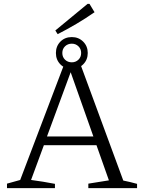

<svg xmlns="http://www.w3.org/2000/svg" viewBox="-20 -969 742 989"><path d="M615 -39Q650 -32 686 -22V0H435V-23L541 -40L477 -221H206L140 -42Q171 -38 201.5 -33Q232 -28 263 -22V0H16V-23L84 -42L314 -647H391ZM222 -266H461L344 -597ZM350 -614Q314 -614 291 -637.5Q268 -661 268 -696Q268 -731 291 -754.5Q314 -778 350 -778Q385 -778 408.5 -754.5Q432 -731 432 -696Q432 -661 408.5 -637.5Q385 -614 350 -614ZM350 -648Q370 -648 384 -661.5Q398 -675 398 -696Q398 -717 384 -730.5Q370 -744 350 -744Q329 -744 315 -730.5Q301 -717 301 -696Q301 -675 315 -661.5Q329 -648 350 -648ZM277 -793 265 -812 431 -949H441L467 -906Q421 -874 373.5 -846Q326 -818 277 -793Z"/></svg>

Font: Piazzolla SC Light
Style: Regular
Weight: 300
Designer: Juan Pablo del Peral
Foundry: Huerta Tipografica
Version: Version 1.330